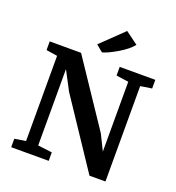

<svg xmlns="http://www.w3.org/2000/svg" viewBox="-132 -832 858 938"><g transform="rotate(20 297.0 -363.5)"><path d="M289 -587 254 -616 369 -727H370L435 -679Q412 -650 365.5 -622.5Q319 -595 290 -587ZM31 0V-44L89 -53V-496L31 -505V-550H194L419 -214L459 -133V-496L395 -505V-550H580V-505L521 -496V0H438L204 -351L152 -450V-53L226 -44V0Z"/></g></svg>

Font: Aikya SemiBold
Style: Regular
Weight: 600
Designer: Neelakash Kshetrimayum (Latin subset based on Merriweather by Eben Sorkin)
Foundry: Brand New Type
Version: Version 1.00 b005